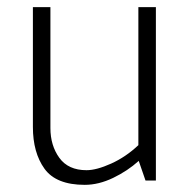

<svg xmlns="http://www.w3.org/2000/svg" viewBox="-20 -505 536 537"><path d="M416 -485V0H387L368 -55Q337 -27 296.5 -7.5Q256 12 217 12Q137 12 104.5 -33Q72 -78 72 -150V-485H121V-147Q121 -98 146 -63.5Q171 -29 222 -29Q250 -29 291 -47.5Q332 -66 367 -99V-485Z"/></svg>

Font: Palanquin Thin
Style: Regular
Weight: 250
Designer: Pria Ravichandran
Version: Version 1.001